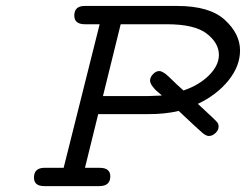

<svg xmlns="http://www.w3.org/2000/svg" viewBox="-20 -631 834 651"><path d="M95.2 -28.8Q95.2 -61 128.9 -62H195.8L317.9 -548.8H268.1Q231.9 -548.8 231.9 -578.1Q231.9 -611.3 268.1 -610.8H581.1Q690.9 -610.8 742.4 -563.5Q793.9 -516.1 793.9 -460Q793.9 -406.7 754.4 -357.9Q714.8 -309.1 650.9 -278.8Q712.9 -221.7 717 -215.8Q721.2 -210 721.2 -202.1Q721.2 -189.9 710.7 -179.9Q700.2 -169.9 688 -169.9Q679.2 -169.9 666.5 -180.4Q653.8 -190.9 585.9 -254.9Q539.1 -243.7 481.9 -244.1H313L268.1 -62H317.9Q354 -62 354 -33.2Q354 0 316.9 0H129.9Q95.2 0 95.2 -28.8ZM329.1 -305.2H479L528.8 -307.1Q526.9 -309.1 522.5 -313Q518.1 -316.9 515.6 -318.8Q513.2 -320.8 509 -324.5Q504.9 -328.1 503.4 -330.6Q502 -333 499 -335.9Q496.1 -338.9 494.6 -341.6Q493.2 -344.2 491.7 -347.2Q490.2 -350.1 489.5 -352.5Q488.8 -355 488.8 -357.9Q488.8 -369.1 498.8 -379.6Q508.8 -390.1 520 -390.1Q522.9 -390.1 525.9 -389.2Q528.8 -388.2 533.4 -385.5Q538.1 -382.8 541.5 -380.4Q544.9 -377.9 551.5 -371.6Q558.1 -365.2 564 -359.6Q569.8 -354 580.8 -343.5Q591.8 -333 602.1 -324.2Q655.3 -342.3 688.7 -375.7Q722.2 -409.2 722.2 -444.8Q722.2 -484.9 681.2 -516.8Q640.1 -548.8 545.9 -548.8H389.2Z"/></svg>

Font: CMU Typewriter Text Variable Width
Style: Italic
Weight: 500
Italic angle: -14.04°
Version: Version 0.7.0